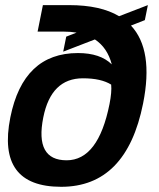

<svg xmlns="http://www.w3.org/2000/svg" viewBox="-20 -718 616 743"><path d="M403.8 -315.4Q413.1 -362.3 410.2 -390.6Q371.1 -415 300.8 -415Q177.7 -415 147.5 -263.7Q114.3 -97.7 237.8 -97.7Q360.4 -97.7 403.8 -315.4ZM486.8 -619.1Q575.2 -524.9 533.7 -317.4Q469.2 4.9 216.8 4.9Q-33.7 4.9 20 -263.7Q69.8 -512.7 281.7 -512.7Q368.2 -512.7 412.6 -468.8Q395.5 -533.7 347.2 -565.4L224.6 -518.1L236.3 -576.2L276.4 -591.8Q252.9 -595.7 226.1 -595.7H125.5L146 -698.2H247.6Q369.1 -698.2 440.9 -655.3L552.2 -698.2L540.5 -640.1Z"/></svg>

Font: Sansation
Style: Bold Italic
Weight: 700
Designer: Bernd Montag
Version: Version 1.301